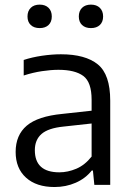

<svg xmlns="http://www.w3.org/2000/svg" viewBox="-20 -780 555 810"><path d="M210 9Q133.5 9 89.8 -30.5Q46 -70 46 -139Q46 -210 92.8 -249.8Q139.5 -289.5 243 -299.5L366.5 -313V-359Q366.5 -433.5 331.5 -459.5Q296.5 -485.5 226.5 -485.5Q195.5 -485.5 157 -479.8Q118.5 -474 80 -461.5V-527Q114.5 -538.5 157 -544.8Q199.5 -551 237 -551Q340 -551 392.5 -508.5Q445 -466 445 -355.5V0H378L372 -60.5H367Q340.5 -27 299.2 -9Q258 9 210 9ZM127 -146.5Q127 -53 230.5 -53Q266 -53 302 -68.2Q338 -83.5 366.5 -119.5V-259L248 -246Q183.5 -239.5 155.2 -214.8Q127 -190 127 -146.5ZM363.5 -661.5Q340 -661.5 326.2 -674.5Q312.5 -687.5 312.5 -710.5Q312.5 -733.5 326.2 -747Q340 -760.5 363.5 -760.5Q387.5 -760.5 401.2 -747Q415 -733.5 415 -710.5Q415 -687.5 401.2 -674.5Q387.5 -661.5 363.5 -661.5ZM147.5 -661.5Q123.5 -661.5 109.8 -674.5Q96 -687.5 96 -710.5Q96 -733.5 109.8 -747Q123.5 -760.5 147.5 -760.5Q171 -760.5 184.8 -747Q198.5 -733.5 198.5 -710.5Q198.5 -687.5 184.8 -674.5Q171 -661.5 147.5 -661.5Z"/></svg>

Font: Encode Sans
Style: Regular
Weight: 400
Designer: Multiple Designers
Foundry: Impallari Type
Version: Version 3.002; ttfautohint (v1.8.3) -l 8 -r 50 -G 200 -x 14 